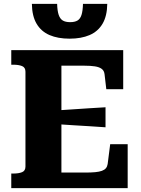

<svg xmlns="http://www.w3.org/2000/svg" viewBox="-20 -968 726 988"><path d="M637 -226V0H38V-75H49Q76 -75 93.5 -82Q111 -89 111 -111V-599Q111 -621 93.5 -628Q76 -635 49 -635H38V-710H614V-509H527L518 -586Q516 -604 503.5 -613.5Q491 -623 468.5 -626.5Q446 -630 413 -630H296V-80H418Q448 -80 469.5 -82Q491 -84 504.5 -89Q518 -94 525 -102.5Q532 -111 534 -124L547 -226ZM274 -400Q316 -403 357.5 -405.5Q399 -408 440.5 -411Q482 -414 523 -416V-313Q482 -316 440.5 -318.5Q399 -321 357.5 -323.5Q316 -326 274 -329ZM338 -769Q278 -769 235 -787.5Q192 -806 168.5 -845.5Q145 -885 144 -948H274Q275 -912 282 -891.5Q289 -871 303 -862.5Q317 -854 341 -854Q365 -854 379 -862.5Q393 -871 399.5 -891.5Q406 -912 407 -948H532Q531 -885 507.5 -845.5Q484 -806 441 -787.5Q398 -769 338 -769Z"/></svg>

Font: Roboto Serif
Style: Bold
Weight: 700
Designer: Greg Gazdowicz
Foundry: Commercial Type
Version: Version 1.008